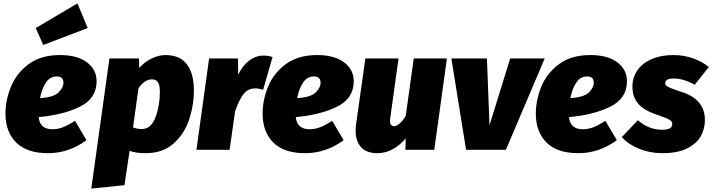

<svg xmlns="http://www.w3.org/2000/svg" viewBox="-20 -876 4166 1123"><path d="M206 -191Q213 -120 287 -120Q319 -120 349 -132Q379 -144 419 -169L486 -56Q382 20 261 20Q137 20 74.5 -42.5Q12 -105 12 -211Q12 -291 44.5 -370Q77 -449 148.5 -501.5Q220 -554 331 -554Q432 -554 488.5 -511.5Q545 -469 545 -401Q545 -300 447.5 -252Q350 -204 206 -191ZM351 -392Q351 -429 312 -429Q273 -429 249 -393.5Q225 -358 214 -302Q293 -307 322 -335Q351 -363 351 -392ZM493 -712 233 -613 189 -712 433 -856Z M620 -534H793L794 -479Q831 -518 871.5 -536Q912 -554 948 -554Q1031 -554 1072.5 -500.5Q1114 -447 1114 -347Q1114 -260 1086 -176Q1058 -92 994.5 -36Q931 20 831 20Q773 20 738 6L708 207L514 227ZM915 -338Q915 -381 903 -396.5Q891 -412 869 -412Q826 -412 790 -360L758 -131Q784 -121 809 -121Q863 -121 889 -189Q915 -257 915 -338Z M1574 -542 1519 -351Q1492 -359 1473 -359Q1429 -359 1403 -324Q1377 -289 1355 -225L1323 0H1129L1203 -534H1372L1373 -439Q1399 -493 1438 -522Q1477 -551 1521 -551Q1549 -551 1574 -542Z M1710 -191Q1717 -120 1791 -120Q1823 -120 1853 -132Q1883 -144 1923 -169L1990 -56Q1886 20 1765 20Q1641 20 1578.5 -42.5Q1516 -105 1516 -211Q1516 -291 1548.5 -370Q1581 -449 1652.5 -501.5Q1724 -554 1835 -554Q1936 -554 1992.5 -511.5Q2049 -469 2049 -401Q2049 -300 1951.5 -252Q1854 -204 1710 -191ZM1855 -392Q1855 -429 1816 -429Q1777 -429 1753 -393.5Q1729 -358 1718 -302Q1797 -307 1826 -335Q1855 -363 1855 -392Z M2060 -112Q2060 -130 2063 -151L2117 -534H2311L2263 -189Q2261 -175 2261 -170Q2261 -138 2286 -138Q2300 -138 2318 -154Q2336 -170 2353 -197L2400 -534H2594L2520 0H2351L2353 -67Q2319 -26 2276.5 -3Q2234 20 2188 20Q2124 20 2092 -15Q2060 -50 2060 -112Z M2939 0H2706L2620 -534H2828L2843 -143L2964 -534H3166Z M3308 -191Q3315 -120 3389 -120Q3421 -120 3451 -132Q3481 -144 3521 -169L3588 -56Q3484 20 3363 20Q3239 20 3176.5 -42.5Q3114 -105 3114 -211Q3114 -291 3146.5 -370Q3179 -449 3250.5 -501.5Q3322 -554 3433 -554Q3534 -554 3590.5 -511.5Q3647 -469 3647 -401Q3647 -300 3549.5 -252Q3452 -204 3308 -191ZM3453 -392Q3453 -429 3414 -429Q3375 -429 3351 -393.5Q3327 -358 3316 -302Q3395 -307 3424 -335Q3453 -363 3453 -392Z M4126 -484 4043 -380Q4015 -397 3982.5 -407Q3950 -417 3921 -417Q3871 -417 3871 -390Q3871 -380 3878 -374Q3885 -368 3909 -358.5Q3933 -349 3971 -337Q4103 -293 4103 -174Q4103 -125 4080 -81.5Q4057 -38 4001 -9Q3945 20 3853 20Q3782 20 3718 -6Q3654 -32 3617 -74L3711 -173Q3774 -117 3853 -117Q3912 -117 3912 -150Q3912 -162 3904.5 -169Q3897 -176 3878.5 -184Q3860 -192 3811 -209Q3744 -233 3711.5 -271Q3679 -309 3679 -370Q3679 -422 3707.5 -464Q3736 -506 3790.5 -530Q3845 -554 3919 -554Q3979 -554 4033 -535Q4087 -516 4126 -484Z"/></svg>

Font: FiraGO Heavy
Style: Italic
Weight: 900
Italic angle: -8°
Designer: bBox Type GmbH
Foundry: bBox Type GmbH
Version: Version 1.001